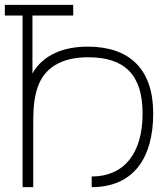

<svg xmlns="http://www.w3.org/2000/svg" viewBox="-20 -770 692 790"><path d="M340.6 -578.1C240.6 -578.1 156.2 -543.8 113.5 -467.7V-706.2H281.2V-750H0V-706.2H72.9V0H116.7V-249C116.7 -299 116.7 -346.9 130.2 -395.8C156.2 -493.8 236.5 -534.4 342.7 -534.4C491.7 -534.4 566.7 -463.5 566.7 -303.1C566.7 -136.5 488.5 -43.8 357.3 -43.8V0C528.1 0 610.4 -118.8 610.4 -303.1C610.4 -485.4 513.5 -578.1 340.6 -578.1Z"/></svg>

Font: Manrope3 Thin
Style: Regular
Weight: 100
Width: 4
Designer: Mikhail Sharanda
Foundry: Mikhail Sharanda
Version: Version 3.000;PS 003.000;hotconv 1.0.88;makeotf.lib2.5.64775